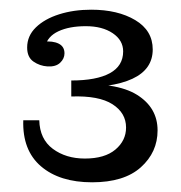

<svg xmlns="http://www.w3.org/2000/svg" viewBox="-20 -707 373 396"><path d="M170 -331Q103 -331 64.5 -364Q26 -397 28 -459H61Q62 -420 89 -400Q116 -380 155 -380Q196 -380 218 -398.5Q240 -417 240 -444Q240 -474 212 -492Q184 -510 127 -508V-533Q220 -538 262.5 -511.5Q305 -485 305 -438Q305 -393 270.5 -362Q236 -331 170 -331ZM127 -541Q179 -541 206.5 -556Q234 -571 234 -601Q234 -624 212.5 -638.5Q191 -653 157 -653Q123 -653 100.5 -642.5Q78 -632 73 -611L69 -621Q89 -623 101 -617Q113 -611 113 -597Q113 -586 104 -577.5Q95 -569 78 -570Q62 -571 49 -580Q36 -589 36 -609Q36 -633 54 -650.5Q72 -668 102 -677.5Q132 -687 168 -687Q223 -687 259 -665.5Q295 -644 295 -605Q295 -564 253 -544.5Q211 -525 127 -526Z"/></svg>

Font: Montagu Slab
Style: Regular
Weight: 400
Version: Version 1.000